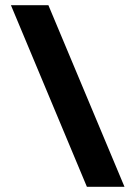

<svg xmlns="http://www.w3.org/2000/svg" viewBox="-20 -718 521 738"><path d="M458.5 0H314L22 -698H166Z"/></svg>

Font: Newsreader 9pt ExtraBold
Style: Regular
Weight: 800
Designer: Hugues Gentile
Foundry: Production Type
Version: Version 1.003